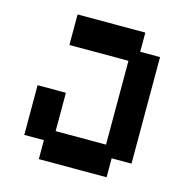

<svg xmlns="http://www.w3.org/2000/svg" viewBox="-98 -729 799 832"><g transform="rotate(15 301.5 -313.5)"><path d="M149 11V-74H61V-297H188V-125H414V-501H149V-638H453V-552H542V-74H453V11Z"/></g></svg>

Font: Pixelify Sans
Style: Bold
Weight: 700
Designer: Stefie Justprince
Foundry: Typecalism Foundryline
Version: Version 1.000